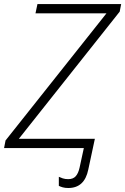

<svg xmlns="http://www.w3.org/2000/svg" viewBox="-29 -734 621 952"><path d="M309.6 198.2Q293.5 198.2 281.7 194.8Q270 191.4 262.7 187.5V142.6Q270.5 146.5 282.2 150.4Q293.9 154.3 309.1 154.3Q333.5 154.3 346.4 139.9Q359.4 125.5 365.7 96.7L386.7 0H-8.8L-1.5 -37.6L499 -668H147L156.7 -713.9H571.8L564.5 -676.3L64.5 -45.9H441.4L408.7 106.9Q390.1 198.2 309.6 198.2Z"/></svg>

Font: Open Sans Light
Style: Italic
Weight: 300
Italic angle: -12°
Designer: Monotype Design Team
Foundry: Monotype Imaging Inc.
Version: Version 3.003; ttfautohint (v1.8.4)